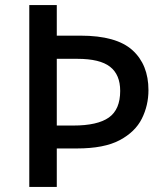

<svg xmlns="http://www.w3.org/2000/svg" viewBox="-20 -734 652 754"><path d="M563 -380Q563 -320 537 -268Q511 -216 450 -183.5Q389 -151 282 -151H203V0H95V-714H203V-594H296Q437 -594 500 -537Q563 -480 563 -380ZM268 -241Q363 -241 407.5 -272.5Q452 -304 452 -377Q452 -441 412 -472Q372 -503 284 -503H203V-241Z"/></svg>

Font: Noto Sans Myanmar Medium
Style: Regular
Weight: 500
Designer: Monotype Design Team
Foundry: Monotype Imaging Inc.
Version: Version 2.107; ttfautohint (v1.8.4.7-5d5b)